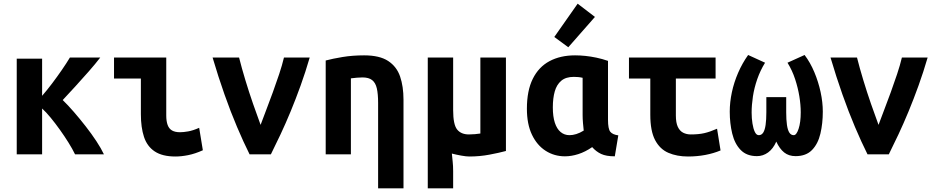

<svg xmlns="http://www.w3.org/2000/svg" viewBox="-20 -839 5080 1044"><path d="M71 0V-520H209V-318Q236 -349 263.5 -385.5Q291 -422 316.5 -459Q342 -496 360 -526H525Q499 -492 462.5 -450.5Q426 -409 389 -368.5Q352 -328 321 -295Q349 -268 381.5 -230.5Q414 -193 446 -152Q478 -111 504 -71.5Q530 -32 545 0H388Q374 -29 352.5 -63.5Q331 -98 306 -133Q281 -168 256 -198.5Q231 -229 209 -249V0Z M934 12Q863 12 821.5 -15.5Q780 -43 763 -94.5Q746 -146 746 -218V-412H600V-526H884V-211Q884 -180 891.5 -159.5Q899 -139 915.5 -129.5Q932 -120 959 -120Q977 -120 1003 -124.5Q1029 -129 1063 -144L1083 -22Q1041 -3 1003.5 4.5Q966 12 934 12Z M1337 0Q1304 -66 1269 -148.5Q1234 -231 1200.5 -326Q1167 -421 1136 -526H1280Q1294 -470 1314 -404Q1334 -338 1356 -274.5Q1378 -211 1397 -160Q1411 -198 1428.5 -243.5Q1446 -289 1464 -338.5Q1482 -388 1498 -436Q1514 -484 1524 -526H1664Q1641 -447 1614.5 -373.5Q1588 -300 1560.5 -233.5Q1533 -167 1505.5 -108.5Q1478 -50 1453 0Z M2036 185V-279Q2036 -328 2029 -358.5Q2022 -389 2003.5 -403.5Q1985 -418 1951 -418Q1936 -418 1920.5 -416.5Q1905 -415 1888 -413V0H1751V-510Q1788 -520 1842.5 -529Q1897 -538 1960 -538Q2044 -538 2090.5 -507.5Q2137 -477 2155.5 -423Q2174 -369 2174 -297V185Z M2306 185V-526H2444V-240Q2444 -162 2465.5 -135Q2487 -108 2530 -108Q2546 -108 2562.5 -109.5Q2579 -111 2592 -113V-526H2731V-18Q2694 -8 2641 2Q2588 12 2532 12Q2515 12 2487.5 7Q2460 2 2437 -4Q2439 19 2441.5 41Q2444 63 2444 92V185Z M3052 11Q2994 11 2947 -19Q2900 -49 2872.5 -106.5Q2845 -164 2845 -248Q2845 -346 2877 -410.5Q2909 -475 2968 -506.5Q3027 -538 3107 -538Q3134 -538 3163 -535Q3192 -532 3223 -525.5Q3254 -519 3286 -508V-188Q3286 -138 3298.5 -122.5Q3311 -107 3342 -103L3323 11Q3276 11 3248.5 -2Q3221 -15 3200 -39Q3162 -13 3124.5 -1Q3087 11 3052 11ZM3077 -104Q3094 -104 3113.5 -110Q3133 -116 3154 -129Q3152 -146 3150 -169.5Q3148 -193 3148 -213V-416Q3135 -419 3123 -420Q3111 -421 3100 -421Q3057 -421 3032 -400Q3007 -379 2996.5 -342Q2986 -305 2986 -255Q2986 -205 2997 -171.5Q3008 -138 3028.5 -121Q3049 -104 3077 -104ZM3070 -582 2994 -638 3121 -819 3215 -747Z M3721 12Q3661 12 3614.5 -8Q3568 -28 3542 -77.5Q3516 -127 3516 -215V-412H3400V-526H3871V-412H3655V-211Q3655 -172 3665.5 -149.5Q3676 -127 3694.5 -117.5Q3713 -108 3736 -108Q3779 -108 3809.5 -115Q3840 -122 3879 -139L3898 -21Q3860 -5 3815 3.5Q3770 12 3721 12Z M4096 10Q4040 10 4007.5 -23.5Q3975 -57 3961.5 -112.5Q3948 -168 3948 -232Q3948 -283 3959.5 -337Q3971 -391 3993.5 -443Q4016 -495 4048 -540L4140 -498Q4114 -456 4097.5 -408.5Q4081 -361 4074 -314.5Q4067 -268 4067 -227Q4067 -196 4071.5 -167.5Q4076 -139 4084.5 -121.5Q4093 -104 4106 -104Q4121 -104 4130 -118Q4139 -132 4143 -160Q4147 -188 4147 -228V-311H4255V-228Q4255 -188 4259 -160Q4263 -132 4272 -118Q4281 -104 4296 -104Q4311 -104 4322.5 -139Q4334 -174 4334 -228Q4334 -269 4326.5 -315Q4319 -361 4303.5 -408.5Q4288 -456 4262 -498L4355 -540Q4386 -499 4408 -446.5Q4430 -394 4442 -338.5Q4454 -283 4454 -232Q4454 -168 4441 -112.5Q4428 -57 4395.5 -23.5Q4363 10 4306 10Q4269 10 4244 -10Q4219 -30 4201 -69Q4184 -30 4156.5 -10Q4129 10 4096 10Z M4697 0Q4664 -66 4629 -148.5Q4594 -231 4560.5 -326Q4527 -421 4496 -526H4640Q4654 -470 4674 -404Q4694 -338 4716 -274.5Q4738 -211 4757 -160Q4771 -198 4788.5 -243.5Q4806 -289 4824 -338.5Q4842 -388 4858 -436Q4874 -484 4884 -526H5024Q5001 -447 4974.5 -373.5Q4948 -300 4920.5 -233.5Q4893 -167 4865.5 -108.5Q4838 -50 4813 0Z"/></svg>

Font: Ubuntu Sans Mono
Style: Bold
Weight: 700
Monospace: yes
Designer: Dalton Maag Ltd
Foundry: Dalton Maag Ltd
Version: Version 1.006